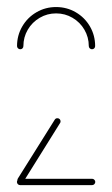

<svg xmlns="http://www.w3.org/2000/svg" viewBox="-20 -539 327 559"><path d="M29.3 -9.3Q29.3 -13.3 32 -15.9Q34.8 -18.5 38.5 -18.5H248.1Q251.9 -18.5 254.6 -15.7Q257.4 -13 257.4 -9.3Q257.4 -5.6 254.6 -2.8Q251.9 0 248.1 0H38.5Q34.8 0 32 -2.8Q29.3 -5.6 29.3 -9.3ZM40 -5.2Q36.3 -5.2 33.5 -8Q30.7 -10.7 30.7 -14.4Q30.7 -17.8 32.2 -19.6L139.3 -190.4Q141.9 -194.8 147 -194.8Q151.1 -194.8 153.7 -192.2Q156.3 -189.6 156.3 -185.6Q156.3 -182.6 154.8 -180.7L47.8 -9.3Q44.4 -5.2 40 -5.2ZM38.9 -395.6Q35.2 -395.6 32.4 -398.3Q29.6 -401.1 29.6 -404.8Q29.6 -435.9 44.8 -462Q60 -488.1 86.1 -503.3Q112.2 -518.5 143.3 -518.5Q174.4 -518.5 200.6 -503.3Q226.7 -488.1 241.9 -462Q257 -435.9 257 -404.8Q257 -401.1 254.4 -398.3Q251.9 -395.6 247.8 -395.6Q244.1 -395.6 241.3 -398.3Q238.5 -401.1 238.5 -404.8Q238.5 -430.7 225.7 -452.6Q213 -474.4 191.1 -487.2Q169.3 -500 143.3 -500Q117.4 -500 95.6 -487.2Q73.7 -474.4 60.9 -452.6Q48.1 -430.7 48.1 -404.8Q48.1 -401.1 45.6 -398.3Q43 -395.6 38.9 -395.6Z"/></svg>

Font: 26F Galaxy Sans Hairline
Style: Regular
Weight: 50
Designer: C₂₉H₂₅N₃O₅
Version: Version 1.100